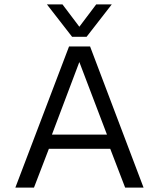

<svg xmlns="http://www.w3.org/2000/svg" viewBox="-20 -856 725 876"><path d="M309 -688 194 -836H265L342 -734L419 -836H490L375 -688ZM50 0 295 -644H391L635 0H551L483 -177H203L135 0ZM217 -242H468L342 -573Z"/></svg>

Font: Kanit Light
Style: Regular
Weight: 300
Designer: Katatrad Team
Foundry: CadsonDemak
Version: Version 2.000; ttfautohint (v1.8.3)